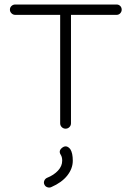

<svg xmlns="http://www.w3.org/2000/svg" viewBox="-20 -561 584 852"><path d="M497 -495H295V-14Q295 -4 288 3Q281 10 271 10Q261 10 254 3Q247 -4 247 -14V-495H48Q38 -495 31 -502Q24 -509 24 -518Q24 -528 31 -534.5Q38 -541 48 -541H497Q507 -541 513.5 -534.5Q520 -528 520 -518Q520 -509 513.5 -502Q507 -495 497 -495ZM208 269Q200 273 190.5 270Q181 267 177 258Q173 250 176.5 241Q180 232 189 228Q219 216 237.5 196Q256 176 256 152Q256 135 249 125Q238 107 258 93Q276 81 292 101Q303 118 303 152Q303 187 278.5 218Q254 249 208 269Z"/></svg>

Font: Hoogli
Style: Regular
Weight: 400
Designer: Anand Singh Naorem
Foundry: Brand New Type
Version: Version 1.00 b007